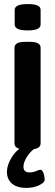

<svg xmlns="http://www.w3.org/2000/svg" viewBox="-20 -730 270 941"><path d="M104 2Q76 2 63.5 -5.5Q51 -13 51 -27V-496Q51 -510 63.5 -517.5Q76 -525 104 -525H126Q154 -525 166.5 -517.5Q179 -510 179 -496V-27Q179 -13 166.5 -5.5Q154 2 126 2ZM116 -581Q82 -581 67 -588.5Q52 -596 52 -610V-682Q52 -695 67 -702.5Q82 -710 116 -710Q149 -710 164 -703Q179 -696 179 -682V-610Q179 -596 164 -588.5Q149 -581 116 -581ZM109 191Q64 191 39 170Q14 149 14 112Q14 79 37.5 41Q61 3 101 -17L161 -10Q131 9 113 37Q95 65 95 87Q95 115 124 115Q143 115 157 108.5Q171 102 178 102Q188 102 193.5 119.5Q199 137 199 150Q199 165 171.5 178Q144 191 109 191Z"/></svg>

Font: Asap Condensed SemiBold
Style: Regular
Weight: 600
Width: 3
Designer: Pablo Cosgaya
Foundry: Omnibus-Type
Version: Version 3.001; ttfautohint (v1.8.4.7-5d5b)